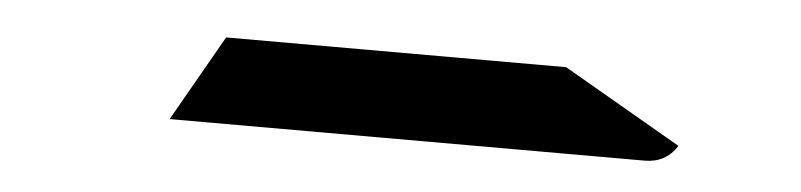

<svg xmlns="http://www.w3.org/2000/svg" viewBox="-24 -150 864 207"><g transform="rotate(5 408.0 -46.5)"><path d="M583 -93 711 -19Q699 0 676 0H162L215 -93Z"/></g></svg>

Font: DSEG7 Modern
Style: Regular
Weight: 400
Designer: Keshikan(Twitter:@keshinomi_88pro)
Version: Version 0.46